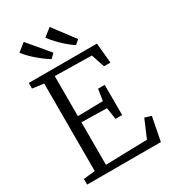

<svg xmlns="http://www.w3.org/2000/svg" viewBox="-232 -1100 1084 1217"><g transform="rotate(-30 310.0 -492.0)"><path d="M122.5 -50.5V-690.5L39.5 -702V-743H538.5L552.5 -596H505.5L473 -693.5L204 -698.5V-405L389 -408.5L402 -492H450.5V-271H402L389 -356.5L204 -360V-49L508.5 -57L564 -187L611 -172L577.5 0H38V-41ZM239.5 -801.5Q222.5 -812 201.8 -827.2Q181 -842.5 159.5 -860.8Q138 -879 118.5 -898.8Q99 -918.5 84.5 -938.5L142 -984.5L271 -831L240.5 -801.5ZM418.5 -801.5Q396 -815.5 370 -837.5Q344 -859.5 318.8 -886Q293.5 -912.5 274 -938.5L331.5 -984.5L450 -827.5L419.5 -801.5Z"/></g></svg>

Font: Merriweather 28pt Light
Style: Regular
Weight: 300
Version: Version 2.100